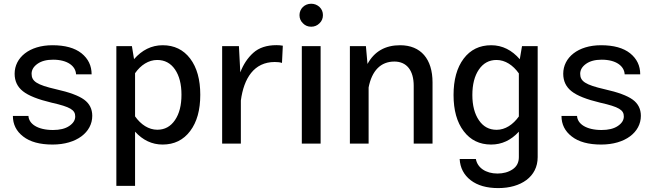

<svg xmlns="http://www.w3.org/2000/svg" viewBox="-20 -757 3445 1012"><path d="M256.3 -518.6C134.8 -518.6 57.1 -453.6 57.1 -368.2C57.1 -329.6 71.8 -298.8 101.1 -275.9C129.9 -252.9 180.2 -232.9 252 -215.8C351.6 -193.4 376.5 -177.2 376.5 -143.1C376.5 -123.5 365.7 -106.9 344.7 -92.8C323.7 -78.6 294.9 -71.8 259.3 -71.8C177.7 -71.8 131.8 -104.5 129.9 -146H47.9C47.9 -101.6 65.9 -65.4 102.1 -37.6C138.2 -9.3 189.9 4.9 257.3 4.9C383.8 4.9 466.3 -60.1 466.3 -146.5C466.3 -182.1 452.1 -210.9 423.3 -231.9C394.5 -252.9 345.2 -271 275.4 -286.6C173.3 -310.1 146.5 -328.6 146.5 -368.2C146.5 -388.2 156.7 -405.8 177.2 -420.4C197.8 -435.1 225.1 -442.4 259.8 -442.4C335.9 -442.4 378.9 -408.7 380.9 -365.2H462.9C462.9 -410.6 445.3 -447.3 409.7 -476.1C374 -504.4 323.2 -518.6 256.3 -518.6Z M593.3 222.7H691.9V-63C732.4 -18.6 780.8 4.9 836.9 4.9C898.4 4.9 946.8 -19 982.4 -66.4C1018.1 -113.8 1035.6 -177.2 1035.6 -257.3C1035.6 -337.4 1018.1 -400.9 982.4 -448.2C946.8 -495.1 898.4 -518.6 837.4 -518.6C778.3 -518.6 728 -492.7 686.5 -445.3L675.3 -513.7H593.3ZM808.6 -440.9C848.1 -440.9 879.4 -424.3 902.3 -391.1C925.3 -357.4 936.5 -313 936.5 -257.8C936.5 -202.1 925.3 -157.7 902.3 -124C879.4 -90.3 848.6 -73.2 809.1 -73.2C763.7 -73.2 722.7 -100.1 691.9 -143.6V-371.1C721.7 -414.1 763.2 -440.9 808.6 -440.9Z M1150.9 0H1249.5V-227.1C1265.1 -344.2 1318.8 -430.2 1428.2 -430.2C1443.8 -430.2 1456.5 -428.7 1466.3 -425.3L1470.7 -516.1C1460.4 -518.1 1449.2 -519 1437 -519C1385.7 -519 1344.7 -505.4 1314.9 -478.5C1285.2 -451.7 1262.2 -417 1246.6 -375.5L1239.3 -513.7H1150.9Z M1558.6 -677.2C1558.6 -660.2 1564.5 -646 1576.7 -634.3C1588.4 -622.1 1603 -616.2 1620.1 -616.2C1637.2 -616.2 1651.9 -622.1 1664.1 -634.3C1676.3 -646 1682.1 -660.2 1682.1 -677.2C1682.1 -694.3 1676.3 -708.5 1664.1 -720.2C1651.9 -731.4 1637.2 -737.3 1620.1 -737.3C1585.4 -737.3 1558.6 -710.9 1558.6 -677.2ZM1570.8 0H1669.9V-513.7H1570.8Z M1922.9 -295.9C1939.9 -384.3 1986.8 -432.6 2058.6 -432.6C2124.5 -432.6 2160.6 -384.8 2160.6 -304.7V0H2259.8V-322.8C2259.8 -445.8 2198.2 -518.6 2088.9 -518.6C2010.3 -518.6 1953.1 -485.8 1917 -419.9L1908.7 -513.7H1824.2V0H1922.9Z M2370.6 -256.3C2370.6 -176.3 2388.2 -112.8 2423.8 -65.9C2459.5 -18.6 2507.8 4.9 2568.8 4.9C2624.5 4.9 2673.3 -17.6 2714.8 -63V71.3C2714.8 99.6 2703.6 121.1 2681.6 135.7C2659.7 150.4 2632.8 157.7 2602.1 157.7C2540 157.7 2496.1 126.5 2488.3 81.1H2402.8C2405.3 127.4 2424.8 165 2460.9 192.9C2497.1 220.7 2545.4 234.4 2606.4 234.4C2725.1 234.4 2814 175.3 2814 71.3V-513.7H2731.4L2719.7 -444.8C2678.7 -492.2 2628.4 -518.6 2569.3 -518.6C2507.8 -518.6 2459.5 -495.1 2423.8 -447.8C2388.2 -400.4 2370.6 -336.4 2370.6 -256.3ZM2469.7 -256.3C2469.7 -311.5 2481 -356.4 2503.9 -390.1C2526.9 -423.8 2557.6 -440.9 2597.2 -440.9C2642.6 -440.9 2684.1 -413.6 2714.8 -370.1V-143.1C2684.1 -100.1 2643.1 -72.8 2597.7 -72.8C2558.1 -72.8 2527.3 -89.4 2504.4 -123C2481.4 -156.7 2469.7 -201.2 2469.7 -256.3Z M3147.9 -518.6C3026.4 -518.6 2948.7 -453.6 2948.7 -368.2C2948.7 -329.6 2963.4 -298.8 2992.7 -275.9C3021.5 -252.9 3071.8 -232.9 3143.6 -215.8C3243.2 -193.4 3268.1 -177.2 3268.1 -143.1C3268.1 -123.5 3257.3 -106.9 3236.3 -92.8C3215.3 -78.6 3186.5 -71.8 3150.9 -71.8C3069.3 -71.8 3023.4 -104.5 3021.5 -146H2939.5C2939.5 -101.6 2957.5 -65.4 2993.7 -37.6C3029.8 -9.3 3081.5 4.9 3148.9 4.9C3275.4 4.9 3357.9 -60.1 3357.9 -146.5C3357.9 -182.1 3343.8 -210.9 3314.9 -231.9C3286.1 -252.9 3236.8 -271 3167 -286.6C3064.9 -310.1 3038.1 -328.6 3038.1 -368.2C3038.1 -388.2 3048.3 -405.8 3068.8 -420.4C3089.4 -435.1 3116.7 -442.4 3151.4 -442.4C3227.5 -442.4 3270.5 -408.7 3272.5 -365.2H3354.5C3354.5 -410.6 3336.9 -447.3 3301.3 -476.1C3265.6 -504.4 3214.8 -518.6 3147.9 -518.6Z"/></svg>

Font: Estedad Medium
Style: Regular
Weight: 500
Designer: Amin Abedi
Version: Version 7.3